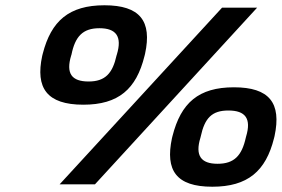

<svg xmlns="http://www.w3.org/2000/svg" viewBox="-20 -699 1068 728"><path d="M634 -183 632 -175C606 -53 648 9 785 9C919 9 988 -50 1019 -175L1021 -183C1048 -309 1001 -368 867 -368C733 -368 666 -309 634 -183ZM140 -487C114 -366 157 -302 296 -302C429 -302 497 -361 528 -487L530 -495C557 -619 511 -679 376 -679C242 -679 174 -620 142 -495ZM206 0H340L955 -670H822ZM250 -489 251 -492C265 -561 294 -592 357 -592C420 -592 444 -561 423 -492L422 -489C407 -421 379 -390 316 -390C252 -390 229 -420 250 -489ZM740 -177 741 -181C756 -251 783 -280 846 -280C910 -280 934 -250 913 -181L912 -177C897 -109 868 -78 805 -78C742 -78 719 -109 740 -177Z"/></svg>

Font: LT Wave Bold
Style: Italic
Weight: 700
Designer: Daniel Lyons
Version: Version 2.5 (Glyphs App)